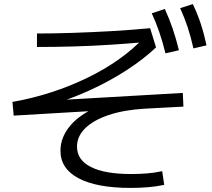

<svg xmlns="http://www.w3.org/2000/svg" viewBox="-20 -875 1040 940"><path d="M619 45Q454 45 365 -2Q276 -49 276 -137Q276 -189 306 -235.5Q336 -282 390 -317Q444 -352 517 -371L524 -337L47 -309L41 -376Q138 -393 230.5 -423Q323 -453 407.5 -494Q492 -535 562.5 -585Q633 -635 685 -691L702 -670Q615 -662 522 -656Q429 -650 337 -647.5Q245 -645 161 -645V-711Q241 -711 333.5 -714Q426 -717 523.5 -722.5Q621 -728 715 -737L744 -643Q684 -586 600 -531.5Q516 -477 419.5 -433Q323 -389 225 -361L215 -382L875 -420L878 -353L690 -343Q587 -337 512.5 -312Q438 -287 397.5 -247.5Q357 -208 357 -157Q357 -92 425 -57.5Q493 -23 622 -23Q663 -23 700 -26Q737 -29 774 -37L784 30Q747 38 706 41.5Q665 45 619 45ZM790 -614Q776 -671 760 -717.5Q744 -764 723 -810L787 -831Q809 -783 825.5 -734.5Q842 -686 856 -629ZM927 -638Q914 -696 898.5 -742.5Q883 -789 862 -835L924 -855Q947 -807 963 -758.5Q979 -710 991 -653Z"/></svg>

Font: M PLUS 2 Thin
Style: Regular
Weight: 400
Version: Version 1.001